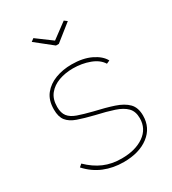

<svg xmlns="http://www.w3.org/2000/svg" viewBox="-181 -825 833 931"><g transform="rotate(-30 235.5 -360.0)"><path d="M235 10Q176 10 126 -10.5Q76 -31 37 -74L52 -87Q92 -48 136 -29Q180 -10 235 -10Q312 -10 360 -43.5Q408 -77 408 -136Q408 -174 387 -195.5Q366 -217 325.5 -230.5Q285 -244 227 -257Q174 -270 138.5 -282.5Q103 -295 85.5 -317Q68 -339 68 -380Q68 -432 93.5 -464Q119 -496 160.5 -511.5Q202 -527 251 -527Q314 -527 358.5 -505.5Q403 -484 420 -452L402 -444Q383 -475 340 -491Q297 -507 247 -507Q204 -507 168 -494Q132 -481 110 -454Q88 -427 88 -383Q88 -349 103 -330Q118 -311 149 -300Q180 -289 228 -277Q290 -263 335 -248Q380 -233 404 -208.5Q428 -184 428 -139Q428 -71 375 -30.5Q322 10 235 10ZM155 -730 240 -667 325 -730 341 -718 248 -644H232L139 -718Z"/></g></svg>

Font: Raleway Thin
Style: Regular
Weight: 100
Designer: Matt McInerney, Pablo Impallari, Rodrigo Fuenzalida
Foundry: Matt McInerney, Pablo Impallari, Rodrigo Fuenzalida
Version: Version 4.026